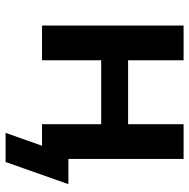

<svg xmlns="http://www.w3.org/2000/svg" viewBox="-15 -530 675 685"><g transform="rotate(90 322.5 -187.5)"><path d="M454 130 500 0H431V-94H637L558 130ZM71 0V-505H195V-307H423V-505H547V0H423V-211H195V0Z"/></g></svg>

Font: Mulish ExtraLight
Style: Regular
Weight: 200
Designer: Vernon Adams
Foundry: Vernon Adams
Version: Version 3.603